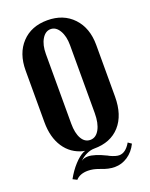

<svg xmlns="http://www.w3.org/2000/svg" viewBox="-156 -790 787 1010"><g transform="rotate(-20 237.5 -285.5)"><path d="M180.2 7.8 187 5.9 186 2.9H180.2Q113.8 -13.7 76.9 -69.6Q40 -125.5 40 -210V-499Q40 -595.2 93.5 -652.1Q147 -709 236.8 -709Q326.7 -709 380.9 -651.6Q435.1 -594.2 435.1 -499V-210Q435.1 -106.4 383.1 -48.3Q331.1 9.8 238.8 9.8Q217.8 9.8 195.3 20.3Q172.9 30.8 154.8 48.8Q169.4 37.1 192.9 37.1Q228 37.1 293 68.8L300.8 73.2Q332 87.9 351.1 87.9Q387.2 87.9 415 40L434.1 53.2Q414.1 93.8 380.6 116Q347.2 138.2 308.1 138.2Q273.4 138.2 233.9 122.1L228 120.1Q195.8 107.9 167 107.9Q122.1 107.9 99.1 133.8L76.2 122.1Q99.1 80.6 127 50.3Q154.8 20 180.2 7.8ZM169.9 -544.9V-154.8Q169.9 -101.6 187.5 -70.8Q205.1 -40 235.8 -40Q267.6 -40 286.4 -74Q305.2 -107.9 305.2 -165V-544.9Q305.2 -595.2 286.1 -627.2Q267.1 -659.2 237.8 -659.2Q208 -659.2 189 -627.2Q169.9 -595.2 169.9 -544.9Z"/></g></svg>

Font: Moniqa Black Paragraph
Style: Regular
Weight: 900
Designer: Rajesh Rajput
Foundry: Rajesh Rajput
Version: Version 1.000